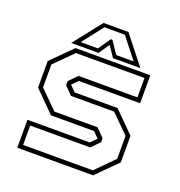

<svg xmlns="http://www.w3.org/2000/svg" viewBox="-127 -806 856 913"><g transform="rotate(20 301.0 -349.0)"><path d="M60 0V-141.5H375L405.5 -172V-169.5L376 -199.5H158L55 -302.5V-437L158 -540H536.5V-398.5H226.5L196 -368V-371L226.5 -340.5H443.5L546.5 -237.5V-103L443.5 0ZM81.5 -22H434.5L524.5 -113V-229L434 -319H215.5L176.5 -359V-379.5L216.5 -420.5H515V-518.5H168L77 -427.5V-311.5L167 -222H385.5L425.5 -181V-161L385.5 -120H81.5ZM242.5 -698H368.5L480.5 -556H342L305.5 -610L269 -556H130.5ZM253.5 -680 171.5 -575H259L301.5 -637H309.5L351.5 -575H439.5L357 -680Z"/></g></svg>

Font: Tourney ExtraLight
Style: Regular
Weight: 250
Designer: Tyler Finck
Foundry: Etcetera Type Co
Version: Version 1.015